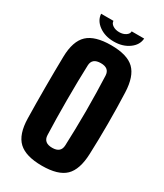

<svg xmlns="http://www.w3.org/2000/svg" viewBox="-231 -1031 969 1132"><g transform="rotate(30 253.5 -465.5)"><path d="M253 10Q143 10 93.5 -36.5Q44 -83 42 -191Q40 -289 40 -400.5Q40 -512 42 -610Q44 -717 93.5 -763.5Q143 -810 253 -810Q363 -810 411 -763.5Q459 -717 463 -610Q467 -510 467 -399.5Q467 -289 463 -191Q459 -83 411 -36.5Q363 10 253 10ZM253 -112Q311 -112 313 -163Q315 -214 316.5 -275Q318 -336 318 -400.5Q318 -465 316.5 -526Q315 -587 313 -638Q311 -688 253 -688Q194 -688 192 -638Q190 -587 189 -526Q188 -465 188 -400.5Q188 -336 189 -275Q190 -214 192 -163Q194 -112 253 -112ZM108 -941H192Q192 -924 210 -912Q228 -900 254 -900Q280 -900 298 -912Q316 -924 316 -941H401Q398 -896 356 -866Q314 -836 254 -836Q194 -836 152.5 -866Q111 -896 108 -941Z"/></g></svg>

Font: Big Shoulders Display Black
Style: Regular
Weight: 900
Designer: Patric King
Foundry: XO Type Co
Version: Version 1.000; ttfautohint (v1.8.2)